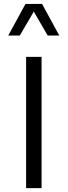

<svg xmlns="http://www.w3.org/2000/svg" viewBox="-20 -969 348 989"><path d="M194.2 0V-676.2H114.5V0ZM285.4 -785.9 196.7 -948.7H111.3L22.5 -785.9H81.9L154.1 -909.2L225.7 -785.9Z"/></svg>

Font: Estedad VF
Style: Regular
Weight: 100
Designer: Amin Abedi
Version: Version 7.3